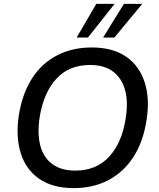

<svg xmlns="http://www.w3.org/2000/svg" viewBox="-20 -958 819 987"><path d="M77 -367Q95 -478 145 -555.5Q195 -633 273.5 -673.5Q352 -714 451 -714Q560 -714 628.5 -666.5Q697 -619 724 -534Q751 -449 733 -339Q716 -228 665.5 -150.5Q615 -73 537 -32Q459 9 359 9Q251 9 182 -38.5Q113 -86 86.5 -171Q60 -256 77 -367ZM184 -357Q171 -270 187.5 -208.5Q204 -147 249.5 -114Q295 -81 367 -81Q475 -81 541 -152.5Q607 -224 626 -349Q640 -435 622.5 -496.5Q605 -558 560 -591Q515 -624 443 -624Q335 -624 270 -553.5Q205 -483 184 -357ZM374 -765 475 -938H569L432 -765ZM510 -765 617 -938H711L568 -765Z"/></svg>

Font: Mulish ExtraLight SemiBold
Style: Italic
Weight: 600
Italic angle: -9°
Version: Version 3.603